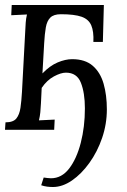

<svg xmlns="http://www.w3.org/2000/svg" viewBox="-32 -520 507 769"><path d="M180 229Q168 229 156.5 227.5Q145 226 133 222L143 191Q151 192 158 193Q165 194 172 194Q215 194 245 155Q275 116 291.5 52Q308 -12 308 -86Q308 -148 292 -188.5Q276 -229 232 -229Q212 -229 184 -214Q156 -199 135 -168L132 -106Q131 -86 129.5 -70.5Q128 -55 124 -38L187 -41L185 0H-12L-10 -30Q21 -30 33.5 -45.5Q46 -61 50 -88.5Q54 -116 56 -152L69 -394Q70 -414 71 -429.5Q72 -445 76 -462Q60 -461 44.5 -460.5Q29 -460 13 -459L15 -500H384L380 -352H342Q344 -394 333.5 -418.5Q323 -443 294.5 -453Q266 -463 212 -463Q183 -463 169.5 -449.5Q156 -436 151.5 -410Q147 -384 145 -348L138 -226Q168 -257 199 -270Q230 -283 257 -283Q309 -283 339.5 -256.5Q370 -230 383 -184.5Q396 -139 396 -82Q396 -23 377 32.5Q358 88 326 132.5Q294 177 256 203Q218 229 180 229Z"/></svg>

Font: Lora
Style: Italic
Weight: 400
Italic angle: -3°
Designer: Olga Karpushina, Alexei Vanyashin (Cyrillic)
Foundry: Cyreal
Version: Version 3.008